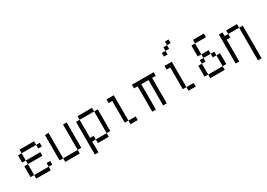

<svg xmlns="http://www.w3.org/2000/svg" viewBox="6 -1776 3988 2867"><g transform="rotate(-30 2000.0 -343.0)"><path d="M437.5 -62.5V-125H375V-62.5H125V0H375V-62.5ZM375 -250V-312.5H125V-250H62.5V-62.5H125V-250ZM437.5 -375V-437.5H375V-375ZM125 -312.5Q125 -312.5 125 -437.5H62.5Q62.5 -437.5 62.5 -312.5ZM125 -437.5H375V-500H125Z M625 -62.5V0H875V-62.5ZM625 -62.5V-500H562.5V-62.5ZM875 -62.5H937.5V-500H875Z M1062.5 -437.5V125H1125V-62.5H1187.5V0H1375V-62.5H1187.5V-125H1125V-437.5ZM1375 -62.5H1437.5Q1437.5 -62.5 1437.5 -437.5H1375Q1375 -437.5 1375 -62.5ZM1125 -437.5H1375V-500H1125Z M1875 0V-62.5H1750V0ZM1750 -62.5V-500H1625V-437.5H1687.5Q1687.5 -437.5 1687.5 -62.5Z M2437.5 -437.5V-500H2062.5V-437.5H2125V0H2187.5V-437.5H2312.5V0H2375V-437.5Z M2875 0V-62.5H2750V0ZM2875 -750V-812.5H2812.5V-750H2750V-687.5H2687.5V-625H2750V-687.5H2812.5V-750ZM2750 -62.5V-500H2625V-437.5H2687.5Q2687.5 -437.5 2687.5 -62.5Z M3375 -562.5V-625H3187.5V-562.5H3125V-375H3187.5V-312.5H3125V-250H3062.5V-62.5H3125V0H3375V-62.5H3125V-250H3187.5V-312.5H3312.5V-250H3375V-62.5H3437.5V-250H3375V-312.5H3312.5V-375H3187.5V-562.5Z M3875 -437.5V125H3937.5V-437.5ZM3562.5 -500Q3562.5 -500 3562.5 0H3625Q3625 0 3625 -375H3687.5V-437.5H3625V-500ZM3687.5 -437.5H3875V-500H3687.5Z"/></g></svg>

Font: CalcUnifontExMono
Style: Regular
Weight: 500
Version: Version 15.0.06